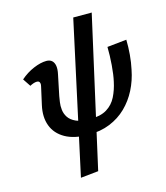

<svg xmlns="http://www.w3.org/2000/svg" viewBox="-120 -703 870 1004"><g transform="rotate(-15 315.0 -201.0)"><path d="M290 2Q213 2 164.5 -25.5Q116 -53 98 -101Q80 -149 94 -211L115 -305Q118 -316 116.5 -323Q115 -330 111 -333Q107 -336 100 -336Q91 -336 81 -332.5Q71 -329 62 -324L34 -366Q67 -395 106 -411.5Q145 -428 176 -428Q195 -428 206 -418Q217 -408 220 -389.5Q223 -371 217 -344L194 -233Q192 -221 189 -201.5Q186 -182 188.5 -160Q191 -138 203.5 -119Q216 -100 243 -87.5Q270 -75 318 -75Q376 -75 410 -96Q444 -117 462 -153Q480 -189 489 -232Q497 -267 501 -318.5Q505 -370 504 -416L609 -427Q610 -388 606.5 -346.5Q603 -305 595 -269Q584 -212 559 -163Q534 -114 496 -77Q458 -40 406.5 -19Q355 2 290 2ZM193 209 371 -611H471L289 199Z"/></g></svg>

Font: Ysabeau Infant
Style: Bold Italic
Weight: 700
Italic angle: -12°
Designer: Christian Thalmann (Catharsis Fonts)
Version: Version 2.001;gftools[0.9.30]; featfreeze: ss01,ss02,lnum